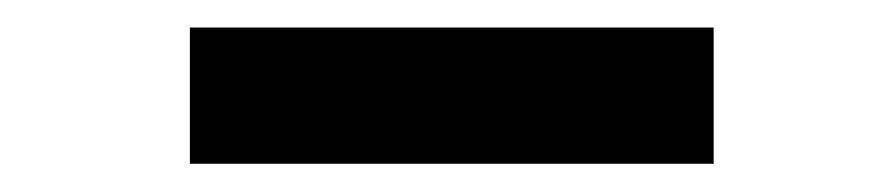

<svg xmlns="http://www.w3.org/2000/svg" viewBox="-20 -778 625 136"><path d="M114.5 -662V-758.5H485.5V-662Z"/></svg>

Font: Encode Sans SmExp
Style: Bold
Weight: 700
Width: 6
Designer: Multiple Designers
Foundry: Impallari Type
Version: Version 3.002; ttfautohint (v1.8.3) -l 8 -r 50 -G 200 -x 14 